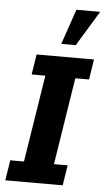

<svg xmlns="http://www.w3.org/2000/svg" viewBox="-56 -838 478 874"><g transform="rotate(5 183.0 -401.0)"><path d="M2.4 0 17 -92.6H79.6L142.5 -490.4H79.9L94.4 -583H356.6L342.1 -490.4H279.5L216.6 -92.6H279.2L264.6 0ZM202 -640.8 257.2 -801.5H366L268.1 -640.8Z"/></g></svg>

Font: Rokkitt SemiBold
Style: Italic
Weight: 600
Italic angle: -9°
Designer: Vernon Adams
Foundry: Vernon Adams
Version: Version 3.103